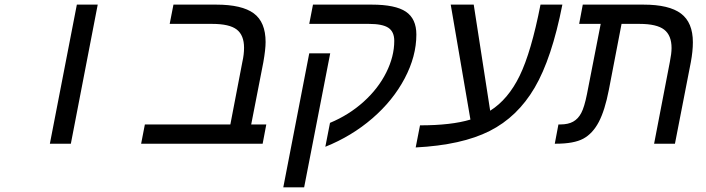

<svg xmlns="http://www.w3.org/2000/svg" viewBox="-20 -619 3040 827"><path d="M311 -599.1H400.9L285.2 0H194.8Z M710.9 -516.1 727.1 -599.1H911.1Q1022 -599.1 1073 -561.5Q1124 -523.9 1124 -438Q1124 -406.2 1114.3 -351.1L1062 -83H1127L1111.3 0H587.9L604 -83H972.2L1023.9 -352.1Q1031.2 -384.3 1031.2 -413.1Q1031.2 -467.3 999.8 -491.7Q968.3 -516.1 894 -516.1Z M1402.3 -389.2 1290 188H1200.2L1312 -389.2ZM1328.1 -599.1H1581.1Q1683.1 -599.1 1728.3 -568.6Q1773.4 -538.1 1773.4 -470.2Q1773.4 -376.5 1722.9 -281Q1672.4 -185.5 1583.5 -108.9Q1494.6 -32.2 1381.3 13.2L1401.4 -89.8Q1483.4 -124 1546.4 -180.9Q1609.4 -237.8 1643.8 -306.9Q1678.2 -376 1678.2 -442.9Q1678.2 -482.4 1652.8 -499.3Q1627.4 -516.1 1569.3 -516.1H1312Z M2006.3 -104 1921.4 -599.1H2020.5L2091.3 -142.1Q2168.9 -190.9 2218.5 -293Q2268.1 -395 2308.1 -599.1H2402.3Q2356.9 -367.7 2283 -241.5Q2209 -115.2 2088.9 -54.7Q1968.8 5.9 1770.5 16.1L1789.1 -79.1Q1923.8 -79.1 2006.3 -104Z M2567.4 -516.1H2474.6L2490.2 -599.1H2751.5Q2862.3 -599.1 2913.3 -560.5Q2964.4 -522 2964.4 -437Q2964.4 -398.4 2955.6 -351.1L2887.2 0H2797.4L2865.2 -352.1Q2872.6 -388.7 2872.6 -412.1Q2872.6 -466.8 2840.6 -491.5Q2808.6 -516.1 2734.4 -516.1H2657.2L2602.5 -231.9Q2585.4 -143.6 2559.1 -93.5Q2532.7 -43.5 2492.4 -21.7Q2452.1 0 2374.5 0H2369.6L2385.3 -83H2393.6Q2427.2 -83 2448.7 -95Q2470.2 -106.9 2483.6 -132.3Q2497.1 -157.7 2508.3 -213.9Z"/></svg>

Font: Cousine
Style: Italic
Weight: 400
Italic angle: -12°
Monospace: yes
Designer: Steve Matteson
Foundry: Monotype Imaging Inc.
Version: Version 1.21